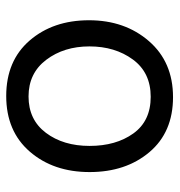

<svg xmlns="http://www.w3.org/2000/svg" viewBox="-0 -554 563 602"><g transform="rotate(90 281.0 -252.5)"><path d="M283 -444Q207 -444 166 -388Q125 -332 125 -252Q125 -172 167 -116.5Q209 -61 282 -61Q355 -61 396 -115.5Q437 -170 437 -252.5Q437 -335 398 -389.5Q359 -444 283 -444ZM284 -514Q394 -514 456.5 -440Q519 -366 519 -252.5Q519 -139 455 -65Q391 9 280.5 9Q170 9 106.5 -64.5Q43 -138 43 -250.5Q43 -363 108.5 -438.5Q174 -514 284 -514Z"/></g></svg>

Font: Hind Colombo
Style: Regular
Weight: 400
Designer: Jyotish Sonowal, Aditi Pimprikar
Foundry: Indian Type Foundry
Version: Version 1.000;PS 1.0;hotconv 1.0.86;makeotf.lib2.5.63406; tt